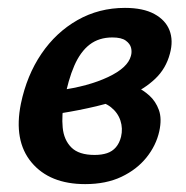

<svg xmlns="http://www.w3.org/2000/svg" viewBox="-20 -454 472 487"><path d="M196 13Q106 13 60 -42Q14 -97 33 -191Q48 -263 85 -317.5Q122 -372 176.5 -403Q231 -434 297 -434Q343 -434 371.5 -418.5Q400 -403 410 -377Q420 -351 411 -318Q401 -280 373.5 -254Q346 -228 307.5 -211.5Q269 -195 224.5 -184.5Q180 -174 136 -167L131 -225Q204 -235 254 -258.5Q304 -282 312 -312Q315 -322 312.5 -332.5Q310 -343 299 -351Q288 -359 265 -359Q231 -359 207.5 -341Q184 -323 168.5 -287.5Q153 -252 143 -199Q136 -162 139 -130.5Q142 -99 161 -80Q180 -61 220 -61Q238 -61 251.5 -65.5Q265 -70 274 -80.5Q283 -91 287 -107Q292 -128 285.5 -148Q279 -168 261.5 -182Q244 -196 216 -199L292 -246Q306 -242 324.5 -234Q343 -226 359 -211.5Q375 -197 383 -175Q391 -153 384 -121Q376 -85 351.5 -54.5Q327 -24 288 -5.5Q249 13 196 13Z"/></svg>

Font: Ysabeau
Style: Bold Italic
Weight: 700
Italic angle: -12°
Designer: Christian Thalmann (Catharsis Fonts)
Version: Version 2.002